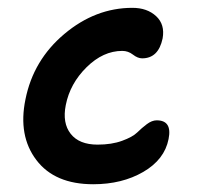

<svg xmlns="http://www.w3.org/2000/svg" viewBox="-20 -457 514 490"><path d="M217.8 13.2Q119.6 13.2 72.8 -48.6Q25.9 -110.4 44.9 -203.1Q64.9 -303.7 144.3 -370.4Q223.6 -437 317.9 -437Q355.5 -437 378.4 -415.8Q401.4 -394.5 395 -358.9Q384.3 -308.1 342.8 -308.1Q331.5 -308.1 319.3 -317.6Q307.1 -327.1 292 -327.1Q243.2 -327.1 200.9 -285.4Q158.7 -243.7 147.9 -189Q138.7 -143.1 160.4 -115.5Q182.1 -87.9 229 -87.9Q265.1 -87.9 291.7 -97.7Q318.4 -107.4 330.1 -118.9Q341.8 -130.4 354.7 -140.1Q367.7 -149.9 379.9 -149.9Q419.9 -149.9 410.2 -102.1Q399.9 -49.8 345.7 -18.3Q291.5 13.2 217.8 13.2Z"/></svg>

Font: Shantell Sans Irregular Bouncy
Style: Italic
Weight: 500
Italic angle: -11.31°
Designer: Stephen Nixon, Anya Danilova, Shantell Martin
Foundry: Arrow Type
Version: Version 1.006;[9816181b4]